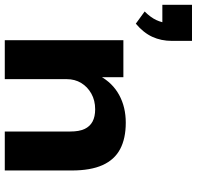

<svg xmlns="http://www.w3.org/2000/svg" viewBox="-74 -793 823 803"><g transform="rotate(90 337.5 -391.5)"><path d="M35 -548 -16 -585Q9 -610 20 -634Q31 -658 32 -680L61 -659H-44V-783H107V-699Q107 -654 90 -617Q73 -580 35 -548ZM104 0V-496H259V-398H254Q283 -451 333.5 -478.5Q384 -506 449 -506Q515 -506 559.5 -482.5Q604 -459 626.5 -409Q649 -359 649 -280V0H486V-274Q486 -311 475.5 -333.5Q465 -356 444.5 -367Q424 -378 393 -378Q356 -378 327.5 -362Q299 -346 283 -319.5Q267 -293 267 -259V0Z"/></g></svg>

Font: Nunito Sans 10pt SemiExpanded ExtraBold
Style: Regular
Weight: 800
Width: 6
Designer: Vernon Adams
Foundry: Vernon Adams
Version: Version 3.101;gftools[0.9.27]